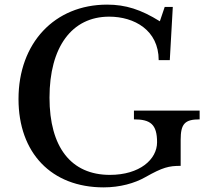

<svg xmlns="http://www.w3.org/2000/svg" viewBox="-20 -800 910 830"><path d="M428 10C499 10 562 -8 608 -34C684 -77 710 -83 761 -83V-195C761 -264 778 -284 843 -284V-322H559V-284C630 -284 659 -263 659 -185C659 -111 584 -44 455 -44C287 -44 194 -164 194 -378C194 -596 290 -728 452 -728C560 -728 666 -670 666 -540H714L727 -770H692L671 -708C589 -759 523 -780 443 -780C216 -780 60 -614 60 -372C60 -139 202 10 428 10Z"/></svg>

Font: Libre Baskerville
Style: Regular
Weight: 400
Designer: Pablo Impallari, Rodrigo Fuenzalida
Foundry: Pablo Impallari, Rodrigo Fuenzalida
Version: Version 1.051;Glyphs 3.2.3 (3260)